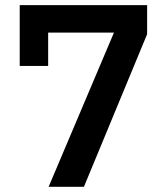

<svg xmlns="http://www.w3.org/2000/svg" viewBox="-20 -718 640 738"><path d="M302.6 0 545.5 -586.6V-698.2H55.8V-464.5H165.1V-592.7H418L166.9 0Z"/></svg>

Font: Margiela Mono SemiBold
Style: Regular
Weight: 600
Designer: Mike Abbink, Paul van der Laan, Pieter van Rosmalen
Foundry: Bold Monday
Version: Version 2.003 2021